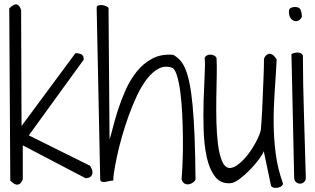

<svg xmlns="http://www.w3.org/2000/svg" viewBox="-20 -853 1478 901"><path d="M23.4 -813.5Q45.9 -835.9 59.1 -832Q72.3 -828.1 79.1 -805.7L81.1 -261.7L334 -603.5Q350.6 -603.5 361.8 -598.1Q373 -592.8 373 -573.2L115.2 -217.8L402.3 -75.2Q405.3 -71.3 409.7 -62Q414.1 -52.7 414.1 -43.5Q414.1 -34.2 407.2 -25.9Q400.4 -17.6 381.8 -16.6L86.9 -170.9V-11.7Q80.1 4.9 72.3 9.8Q64.5 14.6 56.6 13.2Q48.8 11.7 41.5 5.9Q34.2 0 28.3 -4.9Z M832 -11.7Q835 -44.9 836.9 -95.7Q838.9 -146.5 838.4 -204.1Q837.9 -261.7 835 -319.8Q832 -377.9 825.7 -424.8Q819.3 -471.7 809.1 -502.4Q798.8 -533.2 784.2 -536.1Q752.9 -545.9 724.1 -530.8Q695.3 -515.6 669.9 -482.9Q644.5 -450.2 623 -404.8Q601.6 -359.4 583.5 -309.1Q565.4 -258.8 551.3 -208.5Q537.1 -158.2 528.3 -116.2Q519.5 -74.2 515.1 -44.4Q510.7 -14.6 511.7 -5.9Q504.9 -5.9 494.6 -3.4Q484.4 -1 474.6 0.5Q464.8 2 457.5 -0.5Q450.2 -2.9 450.2 -12.7L433.6 -816.4Q433.6 -825.2 441.4 -827.6Q449.2 -830.1 459 -829.1Q468.8 -828.1 477.5 -824.2Q486.3 -820.3 489.3 -816.4L494.1 -199.2Q500 -215.8 509.3 -252.9Q518.6 -290 533.2 -335.9Q547.9 -381.8 569.3 -430.2Q590.8 -478.5 621.6 -517.1Q652.3 -555.7 694.8 -578.1Q737.3 -600.6 793 -595.7Q810.5 -585.9 824.7 -570.8Q838.9 -555.7 850.1 -528.8Q861.3 -502 869.6 -460.9Q877.9 -419.9 883.8 -358.4Q889.6 -296.9 893.1 -210.9Q896.5 -125 897.5 -9.8Q894.5 -2.9 885.7 3.4Q877 9.8 866.7 11.7Q856.4 13.7 846.7 8.8Q836.9 3.9 832 -11.7Z M1218.8 -576.2Q1219.7 -582 1225.1 -589.4Q1230.5 -596.7 1238.8 -599.6Q1247.1 -602.5 1257.3 -597.2Q1267.6 -591.8 1278.3 -573.2Q1274.4 -498 1269 -423.3Q1263.7 -348.6 1264.2 -275.9Q1264.6 -203.1 1273.9 -131.8Q1283.2 -60.5 1307.6 6.8Q1308.6 13.7 1302.7 19Q1296.9 24.4 1287.1 26.9Q1277.3 29.3 1267.6 28.3Q1257.8 27.3 1252 19.5L1217.8 -143.6Q1213.9 -130.9 1195.8 -106.4Q1177.7 -82 1153.8 -57.1Q1129.9 -32.2 1104.5 -13.2Q1079.1 5.9 1060.5 6.8Q1014.6 9.8 988.3 -25.4Q961.9 -60.5 949.7 -117.7Q937.5 -174.8 935.5 -245.1Q933.6 -315.4 935.5 -381.8Q937.5 -448.2 940.4 -502Q943.4 -555.7 940.4 -581.1Q943.4 -588.9 950.7 -592.8Q958 -596.7 966.8 -596.7Q975.6 -596.7 983.9 -592.8Q992.2 -588.9 996.1 -581.1Q998 -547.9 997.1 -498Q996.1 -448.2 995.1 -392.1Q994.1 -335.9 995.6 -279.3Q997.1 -222.7 1002.9 -176.3Q1008.8 -129.9 1021 -99.1Q1033.2 -68.4 1055.7 -64.5Q1072.3 -64.5 1088.9 -75.2Q1105.5 -85.9 1122.1 -103Q1138.7 -120.1 1153.3 -141.1Q1168 -162.1 1178.7 -182.1Q1189.5 -202.1 1196.3 -218.8Q1203.1 -235.4 1204.1 -244.1Q1205.1 -255.9 1207 -281.7Q1209 -307.6 1210.4 -340.3Q1211.9 -373 1213.4 -410.2Q1214.8 -447.3 1216.3 -480Q1217.8 -512.7 1218.3 -538.6Q1218.8 -564.5 1218.8 -576.2Z M1347.7 -599.6Q1353.5 -602.5 1361.3 -604.5Q1369.1 -606.4 1376.5 -606.4Q1383.8 -606.4 1390.6 -603.5Q1397.5 -600.6 1401.4 -592.8Q1401.4 -529.3 1402.8 -455.6Q1404.3 -381.8 1406.7 -306.2Q1409.2 -230.5 1411.1 -157.2Q1413.1 -84 1415 -21.5Q1416 -6.8 1407.2 1Q1398.4 8.8 1388.2 8.8Q1377.9 8.8 1369.1 1.5Q1360.4 -5.9 1360.4 -21.5ZM1335.9 -798.8Q1335.9 -811.5 1344.7 -815.9Q1353.5 -820.3 1364.3 -820.3Q1385.7 -820.3 1391.1 -806.2Q1396.5 -792 1396.5 -773.4Q1390.6 -761.7 1380.9 -756.8Q1371.1 -752 1360.8 -754.9Q1350.6 -757.8 1343.3 -768.6Q1335.9 -779.3 1335.9 -798.8Z"/></svg>

Font: Shadows Into Light Two
Style: Regular
Weight: 400
Designer: Kimberly Geswein
Foundry: Kimberly Geswein
Version: Version 1.003 2012